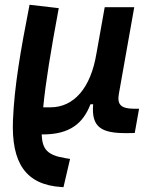

<svg xmlns="http://www.w3.org/2000/svg" viewBox="-20 -547 626 796"><path d="M243.2 229 270.5 111.8 252.4 108.9C175.3 96.7 155.3 71.3 152.8 10.3C271.5 11.7 325.2 -37.6 355 -114.7H366.2C357.9 -18.6 400.9 5.9 507.3 4.9L538.6 4.4L556.6 -96.2H536.6C482.4 -96.2 464.8 -112.8 472.7 -157.2L536.6 -517.1H414.1L379.9 -325.2V-325.7C356.4 -181.2 285.6 -102.1 189.5 -102.1H159.2C168.9 -204.6 190.4 -335 223.6 -513.2L102.5 -527.3C64.9 -335.4 39.6 -189.9 33.7 -48.3C26.9 127.4 85.4 219.2 235.4 228.5Z"/></svg>

Font: Cascadia Code SemiBold
Style: Italic
Weight: 600
Italic angle: -10°
Monospace: yes
Designer: Aaron Bell
Foundry: Saja Typeworks
Version: Version 2404.023